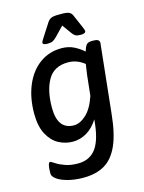

<svg xmlns="http://www.w3.org/2000/svg" viewBox="-136 -797 817 1089"><g transform="rotate(-15 273.0 -253.0)"><path d="M506 -503 463 -97Q452 16 422 84Q392 152 341.5 182Q291 212 216 212Q167 212 126.5 201.5Q86 191 63 174.5Q40 158 40 141Q40 76 56 76Q59 76 80.5 90Q102 104 133.5 115Q165 126 207 126Q277 126 314 74.5Q351 23 360 -92Q332 -47 293.5 -24Q255 -1 211 -1Q168 -1 129 -21.5Q90 -42 64.5 -89Q39 -136 39 -211Q39 -304 69.5 -376.5Q100 -449 155.5 -489.5Q211 -530 284 -530Q325 -530 357.5 -513.5Q390 -497 412 -476Q421 -504 430 -514.5Q439 -525 463 -525H471Q506 -525 506 -503ZM395 -408Q351 -443 299 -443Q217 -443 181 -381Q145 -319 145 -218Q145 -89 241 -89Q276 -89 312.5 -122Q349 -155 373 -226L386 -347Q393 -399 395 -408ZM188 -587Q188 -594 203 -616L252 -692Q261 -706 274 -712Q287 -718 318 -718H338Q366 -718 379 -712Q392 -706 398 -692L431 -616Q440 -596 440 -590Q440 -575 410 -575Q390 -575 380 -580.5Q370 -586 361 -599L322 -653L270 -599Q257 -586 246.5 -580.5Q236 -575 216 -575Q188 -575 188 -587Z"/></g></svg>

Font: Asap-MediumItalic
Style: Italic
Weight: 500
Italic angle: -6°
Designer: Pablo Cosgaya
Foundry: Omnibus-Type
Version: Version 2.000; ttfautohint (v1.8)